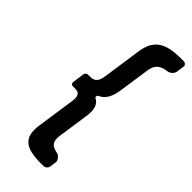

<svg xmlns="http://www.w3.org/2000/svg" viewBox="-275 -790 963 963"><g transform="rotate(45 206.5 -308.5)"><path d="M298 -580C304 -623 324 -644 374 -650C388 -651 405 -667 407 -681L413 -722C415 -733 406 -743 395 -743H373C261 -743 212 -708 199 -616L169 -409C163 -371 148 -356 118 -356H103C94 -356 86 -349 85 -341L76 -276C75 -268 81 -261 89 -261H105C135 -261 145 -246 140 -208L110 -2C97 91 136 126 248 126H269C281 126 292 116 294 105L299 69C301 53 284 34 267 31C226 24 214 3 219 -37L243 -201C251 -254 242 -284 211 -300C206 -302 208 -314 214 -317C249 -333 266 -363 274 -416Z"/></g></svg>

Font: Trueno
Style: RoundIt
Weight: 400
Designer: Julieta Ulanovsky, Jasper
Foundry: Julieta Ulanovsky, Cannot Into Space Fonts
Version: Version 3.001